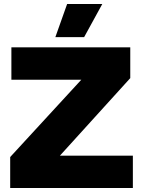

<svg xmlns="http://www.w3.org/2000/svg" viewBox="-20 -941 707 961"><path d="M316 -921H492L401 -755H257ZM645 -162V0H31V-155L387 -542H37V-704H632V-550L280 -162Z"/></svg>

Font: Prodigy Sans ExtraBold
Style: Regular
Weight: 800
Designer: Wei Huang
Foundry: Wei Huang
Version: Version 1.003; ttfautohint (v1.8.3)